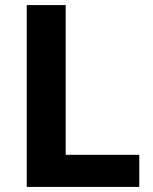

<svg xmlns="http://www.w3.org/2000/svg" viewBox="-20 -734 599 754"><path d="M85 0H527V-126H238V-714H85Z"/></svg>

Font: Noto Sans Lao UI
Style: Bold
Weight: 700
Designer: Monotype Design Team
Foundry: Monotype Imaging Inc.
Version: Version 2.000